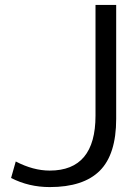

<svg xmlns="http://www.w3.org/2000/svg" viewBox="-20 -750 567 780"><path d="M452 -730V-267Q452 -123 385.5 -56.5Q319 10 182 10Q97 10 25 -27L44 -94Q115 -57 182 -57Q368 -57 368 -280V-730Z"/></svg>

Font: Mplus 1p
Style: Regular
Weight: 400
Version: Version 1.061